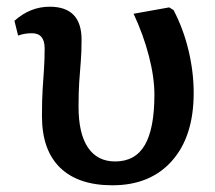

<svg xmlns="http://www.w3.org/2000/svg" viewBox="-20 -538 640 572"><path d="M315 14Q213 14 159 -38.5Q105 -91 105 -192Q105 -240 107 -272Q109 -304 111 -331.5Q113 -359 113 -394Q113 -439 75 -439Q53 -439 34 -432L23 -476Q70 -518 128 -518Q223 -518 223 -420Q223 -381 220.5 -352.5Q218 -324 216 -293.5Q214 -263 214 -220Q214 -140 242 -98.5Q270 -57 323 -57Q383 -57 411.5 -106Q440 -155 440 -256Q440 -308 423.5 -371.5Q407 -435 378 -497L484 -516L497 -508Q526 -453 541.5 -388.5Q557 -324 557 -261Q557 -132 492.5 -59Q428 14 315 14Z"/></svg>

Font: Literata Medium
Style: Regular
Weight: 500
Designer: Latin by Veronika Burian and Jose Scaglione. Greek by Irene Vlachou. Cyrillic by Vera Evstafieva.
Foundry: TypeTogether
Version: Version 3.103; ttfautohint (v1.8.4.7-5d5b);gftools[0.9.29]